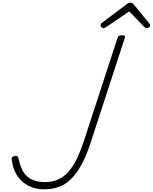

<svg xmlns="http://www.w3.org/2000/svg" viewBox="-20 -1393 1139 1432"><path d="M309 19Q245 19 194 -6.5Q143 -32 110 -80.5Q77 -129 68 -197Q65 -212 70 -219Q75 -226 89 -229Q103 -233 110 -227Q117 -221 119 -209Q130 -152 153.5 -112.5Q177 -73 217.5 -54Q258 -35 313 -35Q354 -35 389 -45.5Q424 -56 454 -78.5Q484 -101 510.5 -137Q537 -173 560.5 -224.5Q584 -276 606 -343L857 -1111Q860 -1121 867 -1125.5Q874 -1130 889 -1130Q904 -1130 909.5 -1125.5Q915 -1121 911 -1111L660 -341Q636 -264 608 -205Q580 -146 548.5 -103Q517 -60 481 -33Q445 -6 402 6.5Q359 19 309 19ZM752 -1183Q743 -1183 736.5 -1190Q730 -1197 730 -1204Q730 -1209 732 -1213Q734 -1217 738 -1221L923 -1360Q932 -1368 939 -1370.5Q946 -1373 954 -1373Q961 -1373 966.5 -1370Q972 -1367 978 -1359L1094 -1218Q1097 -1215 1098 -1210.5Q1099 -1206 1099 -1203Q1099 -1193 1090.5 -1188Q1082 -1183 1075 -1183Q1069 -1183 1065 -1185.5Q1061 -1188 1055 -1193L944 -1308L773 -1192Q766 -1187 761 -1185Q756 -1183 752 -1183Z"/></svg>

Font: Playwrite CU ExtraLight
Style: Regular
Weight: 250
Designer: Veronika Burian, José Scaglione
Foundry: TypeTogether
Version: Version 1.002